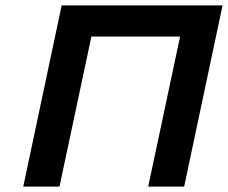

<svg xmlns="http://www.w3.org/2000/svg" viewBox="-20 -690 843 710"><path d="M208 -670 66 0H200L318 -555H646L528 0H661L803 -670Z"/></svg>

Font: LT Wave Text Bold Italic
Style: Regular
Weight: 700
Designer: Daniel Lyons
Version: Version 2.5 (Glyphs App)